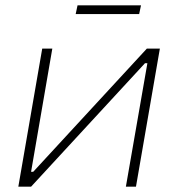

<svg xmlns="http://www.w3.org/2000/svg" viewBox="-20 -703 671 723"><path d="M49 0H97L526 -465H535L454 0H492L582 -520H533L105 -56H97L177 -520H139ZM265 -650H504L511 -683H272Z"/></svg>

Font: Fixel Display ExtraLight
Style: Italic
Weight: 200
Italic angle: -10°
Designer: AlfaBravo + MacPaw
Foundry: Kyrylo Tkachov, Marchela Mozhyna, Serhii Makarenko, Maria Weinstein, Zakhar Kryvoshyya
Version: Version 1.210;Glyphs 3.2 (3217)